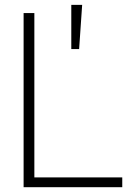

<svg xmlns="http://www.w3.org/2000/svg" viewBox="-20 -782 558 802"><path d="M78.6 0H490.7V-41H123.5V-727.5H78.6ZM277.8 -577.1H310.5L323.2 -761.7H277.8Z"/></svg>

Font: Raveo Display Display ExLight
Style: Regular
Weight: 200
Designer: Jakub Foglar, Rasmus Andersson (Inter)
Foundry: Jakubfoglar.com
Version: Version 1.100;Glyphs 3.2.3 (3260)